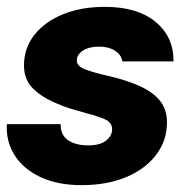

<svg xmlns="http://www.w3.org/2000/svg" viewBox="-21 -528 540 560"><path d="M217 12Q147 12 97 -11.5Q47 -35 21.5 -75.5Q-4 -116 -1 -166H156Q155 -135 177 -119.5Q199 -104 236 -104Q271 -104 288.5 -118Q306 -132 306 -151Q306 -171 284 -180.5Q262 -190 230 -198Q208 -204 186.5 -210.5Q165 -217 145 -226Q103 -243 76 -269Q49 -295 49 -337Q49 -388 79.5 -426.5Q110 -465 163 -486.5Q216 -508 285 -508Q380 -508 433 -464Q486 -420 485 -349H336Q333 -368 314.5 -380Q296 -392 268 -392Q239 -392 221 -380.5Q203 -369 203 -351Q203 -335 228 -325.5Q253 -316 293 -307Q350 -294 388.5 -276Q427 -258 446.5 -233Q466 -208 466 -171Q466 -118 434.5 -76.5Q403 -35 347 -11.5Q291 12 217 12Z"/></svg>

Font: Rethink Sans ExtraBold
Style: Italic
Weight: 800
Italic angle: -10°
Designer: The Rethink Sans project authors (Hans Thiessen). DM Sans designed by Colophon Foundry.
Foundry: Rethink Communications LLC
Version: Version 1.001